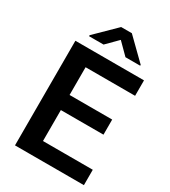

<svg xmlns="http://www.w3.org/2000/svg" viewBox="-219 -1023 1001 1130"><g transform="rotate(30 282.0 -458.0)"><path d="M538.1 0H162.6V-104.5H538.1ZM199.7 0H69.8V-710.9H199.7ZM489.3 -314.9H162.6V-417.5H489.3ZM536.1 -606H162.6V-710.9H536.1ZM473.6 -780.3V-774.4H373.5L298.8 -849.1L224.6 -774.4H126V-781.2L262.7 -915.5H335.4Z"/></g></svg>

Font: Heebo SemiBold
Style: Regular
Weight: 600
Designer: Oded Ezer
Foundry: Ezer Type House
Version: Version 3.100